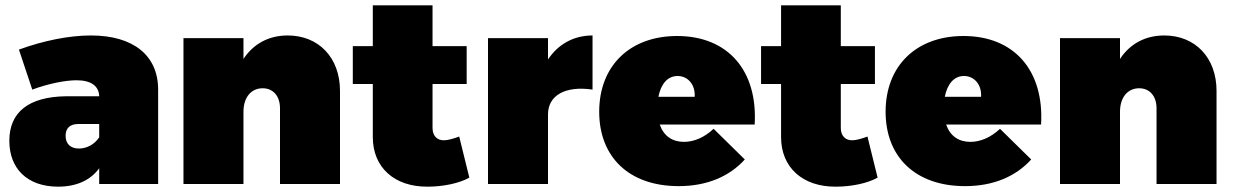

<svg xmlns="http://www.w3.org/2000/svg" viewBox="-20 -690 4622 720"><path d="M321 -557C240 -557 144 -538 51 -504L101 -354C163 -377 226 -389 267 -389C322 -389 351 -367 352 -329H227C88 -327 15 -270 15 -162C15 -58 82 10 198 10C268 10 320 -15 352 -59V0H573V-354C573 -483 479 -557 321 -557ZM276 -133C244 -133 226 -151 226 -181C226 -210 243 -225 274 -225H352V-175C334 -148 305 -133 276 -133Z M1059 -557C987 -557 930 -525 893 -469V-547H668V0H893V-271C893 -324 921 -359 965 -359C1004 -359 1030 -330 1030 -284V0H1255V-349C1255 -475 1174 -557 1059 -557Z M1702 -178C1681 -170 1659 -164 1646 -164C1619 -163 1602 -181 1602 -210V-375H1730V-517H1602V-670H1378V-517H1303V-375H1378V-176C1378 -62 1459 11 1584 10C1642 10 1704 -3 1740 -24Z M2035 -467V-547H1810V0H2035V-261C2035 -333 2101 -369 2202 -354V-557C2131 -557 2073 -524 2035 -467Z M2519 -555C2343 -555 2227 -444 2227 -271C2227 -102 2338 8 2525 8C2631 8 2715 -28 2773 -92L2656 -207C2622 -175 2583 -158 2545 -158C2501 -158 2469 -180 2454 -223H2810C2822 -425 2710 -555 2519 -555ZM2585 -327H2449C2458 -373 2482 -405 2521 -405C2560 -405 2588 -372 2585 -327Z M3233 -178C3212 -170 3190 -164 3177 -164C3150 -163 3133 -181 3133 -210V-375H3261V-517H3133V-670H2909V-517H2834V-375H2909V-176C2909 -62 2990 11 3115 10C3173 10 3235 -3 3271 -24Z M3593 -555C3417 -555 3301 -444 3301 -271C3301 -102 3412 8 3599 8C3705 8 3789 -28 3847 -92L3730 -207C3696 -175 3657 -158 3619 -158C3575 -158 3543 -180 3528 -223H3884C3896 -425 3784 -555 3593 -555ZM3659 -327H3523C3532 -373 3556 -405 3595 -405C3634 -405 3662 -372 3659 -327Z M4346 -557C4274 -557 4217 -525 4180 -469V-547H3955V0H4180V-271C4180 -324 4208 -359 4252 -359C4291 -359 4317 -330 4317 -284V0H4542V-349C4542 -475 4461 -557 4346 -557Z"/></svg>

Font: Montserrat-Arabic Black
Style: Regular
Weight: 900
Designer: Mohamed Gaber
Foundry: Kief Type Foundry
Version: Version 5.008;PS 005.008;hotconv 1.0.88;makeotf.lib2.5.64775